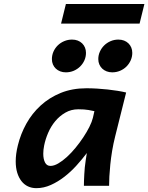

<svg xmlns="http://www.w3.org/2000/svg" viewBox="-20 -958 765 990"><path d="M466.8 -384.8Q457 -387.2 436 -390.9Q415 -394.5 383.8 -394.5Q347.2 -394.5 317.4 -377.4Q287.6 -360.4 265.1 -333.5Q242.7 -306.6 228.3 -273.2Q213.9 -239.7 207.5 -207Q203.1 -185.1 203.1 -165.5Q203.1 -137.7 212.2 -120.1Q221.2 -102.5 240.2 -102.5Q258.3 -102.5 280.3 -115.2Q302.2 -127.9 325 -148.7Q347.7 -169.4 369.4 -195.8Q391.1 -222.2 409.4 -249.8Q427.7 -277.3 440.9 -303.7Q454.1 -330.1 459 -350.6ZM412.6 0Q412.6 -10.7 413.1 -26.1Q413.6 -41.5 414.6 -58.8Q415.5 -76.2 417.2 -94.7Q418.9 -113.3 421.9 -131.3L427.7 -168.9Q404.3 -137.7 375.2 -105.5Q346.2 -73.2 312.7 -47.1Q279.3 -21 242.4 -4.4Q205.6 12.2 167.5 12.2Q143.6 12.2 124 2.9Q104.5 -6.3 90.6 -24.2Q76.7 -42 68.8 -67.6Q61 -93.3 61 -126Q61 -144.5 63.7 -165.3Q66.4 -186 72.3 -209.5Q86.4 -267.1 115.7 -320.1Q145 -373 189.5 -413.8Q233.9 -454.6 293 -478.8Q352.1 -502.9 426.3 -502.9Q452.6 -502.9 480.5 -501.2Q508.3 -499.5 535.2 -496.6Q562 -493.7 586.4 -489.7Q610.8 -485.8 630.4 -481L574.2 -256.3Q564.5 -217.8 558.3 -180.7Q552.2 -143.6 548.8 -110.1Q545.4 -76.7 543.9 -48.6Q542.5 -20.5 542.5 0ZM247.6 -653.3Q247.6 -673.3 255.6 -691.7Q263.7 -710 277.8 -723.9Q292 -737.8 311 -745.8Q330.1 -753.9 351.6 -753.9Q367.7 -753.9 380.9 -748.8Q394 -743.7 403.6 -734.4Q413.1 -725.1 418.2 -712.6Q423.3 -700.2 423.3 -685.5Q423.3 -665 415.3 -647Q407.2 -628.9 393.1 -615Q378.9 -601.1 360.1 -593Q341.3 -585 319.3 -585Q303.7 -585 290.5 -590.1Q277.3 -595.2 267.8 -604.2Q258.3 -613.3 252.9 -625.7Q247.6 -638.2 247.6 -653.3ZM486.8 -653.3Q486.8 -673.3 494.9 -691.4Q502.9 -709.5 516.8 -723.4Q530.8 -737.3 549.8 -745.6Q568.8 -753.9 590.3 -753.9Q606.4 -753.9 619.6 -748.8Q632.8 -743.7 642.3 -734.4Q651.9 -725.1 657 -712.6Q662.1 -700.2 662.1 -685.5Q662.1 -665.5 654.1 -647.2Q646 -628.9 632.1 -615Q618.2 -601.1 599.1 -593Q580.1 -585 558.6 -585Q543 -585 529.8 -590.1Q516.6 -595.2 507.1 -604.2Q497.6 -613.3 492.2 -625.7Q486.8 -638.2 486.8 -653.3ZM319.8 -937.5H724.6L699.7 -836.4H294.9Z"/></svg>

Font: Andika New Basic
Style: Bold Italic
Weight: 700
Italic angle: -14°
Designer: Victor Gaultney, Annie Olsen, Pablo Ugerman
Foundry: SIL International
Version: Version 5.500